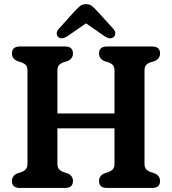

<svg xmlns="http://www.w3.org/2000/svg" viewBox="-20 -930 851 950"><path d="M264 -119.5Q264 -102.5 271.5 -93.5Q279 -84.5 293 -79L314.5 -72Q341 -60 341 -34.5Q341 0 301.5 0H78.5Q39 0 39 -34.5Q39 -60 65.5 -72L86.5 -79Q101 -84.5 108.5 -93.5Q116 -102.5 116 -119.5V-580.5Q116 -598 108.8 -606.8Q101.5 -615.5 87.5 -621L65.5 -628Q39 -639.5 39 -665.5Q39 -700 78.5 -700H301.5Q341 -700 341 -665.5Q341 -640 314.5 -628L292 -621Q278.5 -615.5 271.2 -606.8Q264 -598 264 -580.5V-368.5H546.5V-580.5Q546.5 -598 539.2 -606.8Q532 -615.5 518.5 -621L496 -628Q470 -639.5 470 -665.5Q470 -700 509.5 -700H732Q772 -700 772 -665.5Q772 -640 745.5 -628L723 -621Q709 -615.5 702 -606.8Q695 -598 695 -580.5V-119.5Q695 -102.5 702.5 -93.5Q710 -84.5 724 -79L745.5 -72Q772 -60 772 -34.5Q772 0 732 0H509.5Q470 0 470 -34.5Q470 -60 496 -72L517.5 -79Q531.5 -84.5 539 -93.5Q546.5 -102.5 546.5 -119.5V-295H264ZM543 -747Q526 -732.5 498 -750.5L405.5 -814.5L313 -750.5Q285 -732.5 268 -747Q261.5 -753 260.8 -764.2Q260 -775.5 271 -787.5L350 -875Q364.5 -890.5 376 -900Q387.5 -909.5 405.5 -909.5Q423.5 -909.5 435.2 -900Q447 -890.5 461 -875L540.5 -787.5Q551.5 -775.5 550.5 -764.2Q549.5 -753 543 -747Z"/></svg>

Font: Fraunces 72pt SuperSoft SemiBold
Style: Regular
Weight: 600
Version: Version 1.000;[b76b70a41]